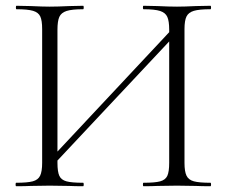

<svg xmlns="http://www.w3.org/2000/svg" viewBox="-20 -645 786 665"><path d="M149 -88 588 -557 604 -542 164 -73ZM36 -12Q75 -12 93.5 -17Q112 -22 119 -36.5Q126 -51 126 -81V-544Q126 -574 119.5 -588Q113 -602 94.5 -607.5Q76 -613 37 -613Q35 -613 35 -619Q35 -625 37 -625L86 -624Q128 -622 152 -622Q179 -622 221 -624L268 -625Q270 -625 270 -619Q270 -613 268 -613Q229 -613 210.5 -607Q192 -601 185.5 -586.5Q179 -572 179 -542V-81Q179 -50 185.5 -36Q192 -22 210 -17Q228 -12 268 -12Q270 -12 270 -6Q270 0 268 0Q238 0 220 -1L152 -2L86 -1Q68 0 36 0Q34 0 34 -6Q34 -12 36 -12ZM477 -12Q517 -12 535 -17Q553 -22 559.5 -36Q566 -50 566 -81V-542Q566 -572 559.5 -586.5Q553 -601 534.5 -607Q516 -613 477 -613Q475 -613 475 -619Q475 -625 477 -625L525 -624Q565 -622 593 -622Q619 -622 659 -624L709 -625Q711 -625 711 -619Q711 -613 709 -613Q670 -613 651.5 -607.5Q633 -602 626 -588Q619 -574 619 -544V-81Q619 -51 626 -36.5Q633 -22 651.5 -17Q670 -12 709 -12Q711 -12 711 -6Q711 0 709 0Q677 0 659 -1L593 -2L525 -1Q507 0 477 0Q475 0 475 -6Q475 -12 477 -12Z"/></svg>

Font: Cormorant SC Light
Style: Regular
Weight: 300
Designer: Christian Thalmann (Catharsis Fonts)
Foundry: Catharsis Fonts
Version: Version 4.000